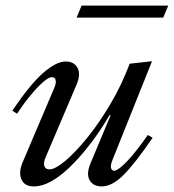

<svg xmlns="http://www.w3.org/2000/svg" viewBox="-20 -659 622 687"><path d="M101 8Q68 8 57 -16.5Q46 -41 60 -76L174 -344Q182 -363 179 -373Q176 -383 165 -383Q155 -383 135 -366Q115 -349 90.5 -319.5Q66 -290 41 -252L24 -263Q89 -359 135.5 -399Q182 -439 215 -439Q245 -439 257.5 -416Q270 -393 253 -354L144 -98Q135 -78 138.5 -65.5Q142 -53 157 -53Q177 -53 212.5 -82.5Q248 -112 290.5 -164Q333 -216 374 -285Q415 -354 444 -431L524 -440L383 -88Q374 -66 377.5 -57Q381 -48 388 -48Q399 -48 420 -67.5Q441 -87 465 -117Q489 -147 509 -176L526 -166Q466 -78 424 -35Q382 8 344 8Q313 8 300.5 -14.5Q288 -37 304 -75L376 -247H372Q357 -221 334.5 -187.5Q312 -154 284 -120Q256 -86 225.5 -57Q195 -28 163 -10Q131 8 101 8ZM254 -596 272 -639H582L564 -596Z"/></svg>

Font: Ibarra Real Nova Medium
Style: Italic
Weight: 500
Italic angle: -22°
Designer: Jose Maria Ribagorda & Octavio Pardo
Foundry: Octavio Pardo
Version: Version 2.000